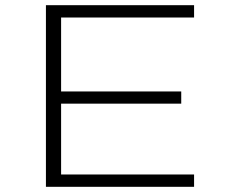

<svg xmlns="http://www.w3.org/2000/svg" viewBox="-20 -720 915 740"><path d="M157 0V-700H728V-652.5H215.5V-367.5H678.5V-320.5H215.5V-47.5H728V0Z"/></svg>

Font: Trispace SemiExpanded ExtraLight
Style: Regular
Weight: 200
Width: 6
Designer: Tyler Finck
Foundry: Etcetera Type Company
Version: Version 1.210; ttfautohint (v1.8.3)